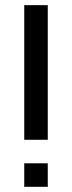

<svg xmlns="http://www.w3.org/2000/svg" viewBox="-20 -718 277 738"><path d="M163.6 -698.2V-180.7H73.2V-698.2ZM163.6 -90.3V0H73.2V-90.3Z"/></svg>

Font: Voltera
Style: Regular
Weight: 400
Designer: Bernd Montag
Version: Version 1.301